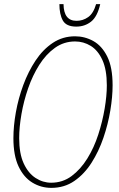

<svg xmlns="http://www.w3.org/2000/svg" viewBox="-20 -900 577 931"><path d="M229 11Q179 11 137 -14.5Q95 -40 70 -93Q45 -146 45 -230Q45 -289 57 -356Q69 -423 93 -488Q117 -553 152.5 -606.5Q188 -660 236 -692Q284 -724 344 -724Q391 -724 432.5 -701Q474 -678 500 -626Q526 -574 526 -486Q526 -431 515 -364.5Q504 -298 481.5 -232Q459 -166 424 -111Q389 -56 340.5 -22.5Q292 11 229 11ZM228 -14Q284 -14 327.5 -46.5Q371 -79 403.5 -131.5Q436 -184 456.5 -247.5Q477 -311 487.5 -373.5Q498 -436 498 -486Q498 -562 476.5 -609Q455 -656 420 -677.5Q385 -699 344 -699Q290 -699 246.5 -668Q203 -637 170.5 -585.5Q138 -534 116.5 -472Q95 -410 84 -346.5Q73 -283 73 -230Q73 -155 95 -107.5Q117 -60 152.5 -37Q188 -14 228 -14ZM350 -771Q301 -771 284.5 -801Q268 -831 268 -880H288Q289 -799 351 -799Q382 -799 407.5 -817Q433 -835 446 -880H466Q452 -819 421.5 -795Q391 -771 350 -771Z"/></svg>

Font: Noto Serif ExtraCondensed Thin
Style: Italic
Weight: 100
Width: 2
Italic angle: -12°
Designer: Monotype Design Team
Foundry: Monotype Imaging Inc.
Version: Version 2.013